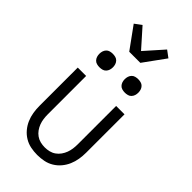

<svg xmlns="http://www.w3.org/2000/svg" viewBox="-300 -1062 1150 1150"><g transform="rotate(45 275.0 -486.5)"><path d="M275 12Q247 12 219.5 6.5Q192 1 168 -13.5Q144 -28 126 -49.5Q108 -71 97 -96.5Q86 -122 81.5 -149.5Q77 -177 77 -205V-530H148V-205Q148 -186 150.5 -167.5Q153 -149 159.5 -131.5Q166 -114 177 -98.5Q188 -83 203.5 -72Q219 -61 237.5 -56.5Q256 -52 275 -52Q294 -52 312.5 -56.5Q331 -61 346.5 -72Q362 -83 373 -98.5Q384 -114 390.5 -131.5Q397 -149 399.5 -167.5Q402 -186 402 -205V-530H473V-205Q473 -177 468.5 -149.5Q464 -122 453 -96.5Q442 -71 424 -49.5Q406 -28 382 -13.5Q358 1 330.5 6.5Q303 12 275 12ZM383 -623Q371 -623 359.5 -626Q348 -629 340 -637.5Q332 -646 328.5 -657Q325 -668 325 -680Q325 -692 328.5 -703Q332 -714 340 -722.5Q348 -731 359.5 -734Q371 -737 383 -737Q394 -737 405.5 -734Q417 -731 425 -722.5Q433 -714 436.5 -703Q440 -692 440 -680Q440 -668 436.5 -657Q433 -646 425 -637.5Q417 -629 405.5 -626Q394 -623 383 -623ZM167 -623Q156 -623 144.5 -626Q133 -629 125 -637.5Q117 -646 113.5 -657Q110 -668 110 -680Q110 -692 113.5 -703Q117 -714 125 -722.5Q133 -731 144.5 -734Q156 -737 167 -737Q179 -737 190.5 -734Q202 -731 210 -722.5Q218 -714 221.5 -703Q225 -692 225 -680Q225 -668 221.5 -657Q218 -646 210 -637.5Q202 -629 190.5 -626Q179 -623 167 -623ZM228 -815 128 -953 171 -985 275 -868 379 -985 422 -953 322 -815Z"/></g></svg>

Font: Lode
Style: Regular
Weight: 400
Monospace: yes
Designer: Belleve Invis
Foundry: Belleve Invis
Version: Version 29.2.0; ttfautohint (v1.8.3)